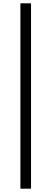

<svg xmlns="http://www.w3.org/2000/svg" viewBox="-20 -858 309 1157"><path d="M103 279V-838H167V279Z"/></svg>

Font: Chiron Sans HK TT
Style: Regular
Weight: 400
Designer: Ryoko NISHIZUKA 西塚涼子 (kana, bopomofo & ideographs); Paul D. Hunt (Latin, Greek & Cyrillic); Sandoll Communications 산돌커뮤니
Foundry: Adobe
Version: Version 2.022;hotconv 1.0.109;makeotfexe 2.5.65596